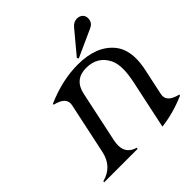

<svg xmlns="http://www.w3.org/2000/svg" viewBox="-194 -873 1030 1030"><g transform="rotate(-45 321.5 -358.0)"><path d="M542.5 -724.6Q564.5 -724.6 577.1 -710.4Q586.4 -699.7 586.4 -683.1Q586.4 -679.7 585.9 -675.8Q582.5 -649.4 556.6 -637.7L398.9 -566.4L392.6 -575.2L499 -702.6Q517.6 -724.6 542.5 -724.6ZM24.4 0 25.9 -7.3Q113.8 -29.8 133.3 -122.1L195.3 -413.6Q196.8 -420.4 196.8 -426.8Q196.8 -469.7 127.4 -485.8L128.9 -492.7Q253.9 -546.9 370.6 -546.9Q512.2 -546.9 578.6 -465.8Q615.7 -420.4 615.7 -347.7Q615.7 -311.5 606.4 -268.6L574.7 -120.1Q573.2 -113.3 573.2 -106.9Q573.2 -64 642.6 -47.9L641.1 -41Q548.8 -1 457 9.8L516.1 -268.6Q526.9 -318.8 526.9 -357.4Q526.9 -399.9 513.7 -427.2Q477.1 -502.4 390.6 -502.4Q302.2 -502.4 283.2 -414.1L221.2 -122.1Q217.3 -103 217.3 -87.4Q217.3 -24.9 279.8 -7.3L278.3 0Z"/></g></svg>

Font: Modern Antiqua
Style: Book Oblique
Weight: 400
Italic angle: -12°
Designer: Wojciech Kalinowski "wmk69" (wmk69@o2.pl)
Foundry: Wojciech Kalinowski "wmk69" (wmk69@o2.pl)
Version: Version 3.1.0; 2021-05-28